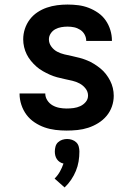

<svg xmlns="http://www.w3.org/2000/svg" viewBox="-20 -562 590 844"><path d="M273 12Q248 12 223.5 9Q199 6 176 -2Q153 -10 132 -24Q111 -38 96.5 -57.5Q82 -77 74 -101Q66 -125 66 -150V-151H179Q179 -135 188 -121Q197 -107 211 -99Q225 -91 241 -88Q257 -85 273 -85Q288 -85 303.5 -87Q319 -89 333 -95.5Q347 -102 357 -114Q367 -126 367 -142Q367 -159 356 -173Q345 -187 330 -195Q315 -203 298 -207Q281 -211 264 -214.5Q247 -218 230.5 -222.5Q214 -227 198.5 -234Q183 -241 168 -249.5Q153 -258 140 -269.5Q127 -281 116 -294.5Q105 -308 97.5 -323Q90 -338 86 -355Q82 -372 82 -389Q82 -413 89.5 -435.5Q97 -458 111 -476.5Q125 -495 144.5 -508Q164 -521 186 -528.5Q208 -536 231 -539Q254 -542 277 -542Q301 -542 324.5 -539Q348 -536 370 -527.5Q392 -519 411.5 -505.5Q431 -492 444.5 -472.5Q458 -453 465 -430Q472 -407 472 -384V-382H359V-383Q359 -397 352 -410Q345 -423 332.5 -431Q320 -439 306 -442Q292 -445 277 -445Q263 -445 249 -442.5Q235 -440 223 -433.5Q211 -427 203 -415Q195 -403 195 -389Q195 -372 205.5 -357.5Q216 -343 231 -335Q246 -327 263 -323Q280 -319 297 -315.5Q314 -312 330.5 -307.5Q347 -303 363 -296.5Q379 -290 393.5 -281Q408 -272 421.5 -261Q435 -250 445.5 -236.5Q456 -223 464 -207.5Q472 -192 476 -175Q480 -158 480 -141Q480 -117 472 -94Q464 -71 448.5 -52.5Q433 -34 412 -21Q391 -8 368 -0.5Q345 7 321 9.5Q297 12 273 12ZM264 262 220 223Q234 209 243.5 192Q253 175 259 157Q250 155 242.5 150Q235 145 230 137.5Q225 130 223 121.5Q221 113 221 104Q221 93 224 82Q227 71 235 63.5Q243 56 253.5 52.5Q264 49 275 49Q286 49 296.5 52.5Q307 56 315 63.5Q323 71 326 82Q329 93 329 104Q329 126 325.5 147.5Q322 169 313.5 189.5Q305 210 292.5 228.5Q280 247 264 262Z"/></svg>

Font: Lode Term
Style: Bold
Weight: 700
Monospace: yes
Designer: Belleve Invis
Foundry: Belleve Invis
Version: Version 29.2.0